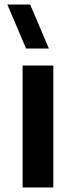

<svg xmlns="http://www.w3.org/2000/svg" viewBox="-20 -830 336 850"><path d="M80 0H216V-540H80ZM12.5 -810 95.5 -615H196.5L113.5 -810Z"/></svg>

Font: Eudonet ExtraBold
Style: Regular
Weight: 800
Designer: Mikhail Sharanda
Foundry: Mikhail Sharanda
Version: Version 4.503;Glyphs 3.1.2 (3151)